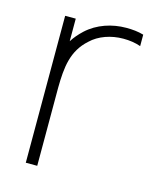

<svg xmlns="http://www.w3.org/2000/svg" viewBox="-93 -644 581 710"><g transform="rotate(15 198.0 -289.0)"><path d="M303.1 -578.1C249 -578.1 193.8 -560.4 153.1 -522.9C136.5 -507.3 124 -492.7 113.5 -476V-562.5H72.9V0H116.7V-299C117.7 -378.1 124 -441.7 180.2 -491.7C210.4 -520.8 256.2 -536.5 303.1 -536.5C327.1 -536.5 349 -533.3 369.8 -526V-569.8C349 -576 327.1 -578.1 303.1 -578.1Z"/></g></svg>

Font: Manrope Thin
Style: Regular
Weight: 100
Width: 4
Designer: Michael Sharanda
Foundry: Michael Sharanda
Version: Version 2.000;PS 002.000;hotconv 1.0.88;makeotf.lib2.5.64775